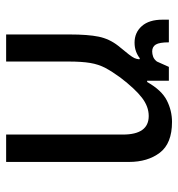

<svg xmlns="http://www.w3.org/2000/svg" viewBox="2 -568 567 610"><g transform="rotate(90 285.0 -263.5)"><path d="M90 0V-202Q90 -260 97 -294Q104 -328 126 -356Q145 -379 153.5 -390Q162 -401 165 -407.5Q168 -414 169 -423L166 -425Q156 -417 143.5 -412.5Q131 -408 116 -408Q84 -408 63.5 -431Q43 -454 43 -497V-517H115Q115 -487 122 -475.5Q129 -464 144 -464Q152 -464 160.5 -467Q169 -470 176 -479L193 -517H237V-448H241Q267 -494 299.5 -510.5Q332 -527 368 -527Q436 -527 465.5 -488.5Q495 -450 495 -390V0H408V-371Q408 -453 349 -453Q319 -453 291 -431.5Q263 -410 227 -363Q208 -337 196.5 -315.5Q185 -294 180.5 -267Q176 -240 176 -198V0Z"/></g></svg>

Font: Noto Sans Thai UI SemCond
Style: Regular
Weight: 400
Width: 4
Designer: Monotype Design Team
Foundry: Monotype Imaging Inc.
Version: Version 2.000